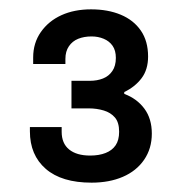

<svg xmlns="http://www.w3.org/2000/svg" viewBox="-20 -819 391 411"><path d="M176 -428Q112 -428 78 -457.5Q44 -487 44 -538V-547H112V-537Q112 -512 128 -499Q144 -486 173 -486Q192 -486 206 -491.5Q220 -497 227.5 -508Q235 -519 235 -537Q235 -557 226 -567.5Q217 -578 202 -582.5Q187 -587 170 -587H133V-646H172Q188 -646 200.5 -651Q213 -656 220.5 -667Q228 -678 228 -695Q228 -711 221 -721Q214 -731 202 -736Q190 -741 176 -741Q160 -741 147.5 -736Q135 -731 127.5 -720Q120 -709 120 -693V-682H51V-696Q51 -727 67.5 -750.5Q84 -774 111.5 -786.5Q139 -799 175 -799Q211 -799 238.5 -787.5Q266 -776 281.5 -753.5Q297 -731 297 -698Q297 -670 283 -651.5Q269 -633 246 -622V-618Q273 -608 289 -586.5Q305 -565 305 -533Q305 -501 288.5 -477Q272 -453 243 -440.5Q214 -428 176 -428Z"/></svg>

Font: Archivo SemiBold Medium
Style: Regular
Weight: 500
Version: Version 2.001